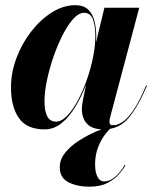

<svg xmlns="http://www.w3.org/2000/svg" viewBox="-20 -490 598 742"><path d="M465 148.5Q457.5 162.5 441 182Q424.5 201.5 396.2 216.5Q368 231.5 325 231.5Q279 231.5 245 214.5Q211 197.5 211 156Q211 126 231.8 100.2Q252.5 74.5 285.2 53.5Q318 32.5 354 17Q390 1.5 420.5 -8L422 -5.5Q406.5 4 389 25.8Q371.5 47.5 359.5 78Q347.5 108.5 347.5 145Q347.5 176 356.8 193.5Q366 211 382 211Q400.5 211 416.5 199.8Q432.5 188.5 444.2 173.5Q456 158.5 462 147ZM352 -349.5Q352 -339 351 -326L383.5 -460H518L405 -34.5Q403 -27 403 -19.5Q403 -5.5 416.5 -5.5Q432.5 -5.5 452.2 -17.8Q472 -30 495 -63.2Q518 -96.5 544.5 -159.5L548 -158.5Q512.5 -75.5 475.8 -32.8Q439 10 380 10Q336.5 10 316.5 -11.5Q296.5 -33 296.5 -67Q296.5 -77.5 297.5 -85Q298.5 -92.5 299.5 -97.5L312.5 -163Q295.5 -118 272 -78.5Q248.5 -39 218.5 -14.5Q188.5 10 152.5 10Q83.5 10 53 -33.8Q22.5 -77.5 22.5 -152.5Q22.5 -210 43.8 -266.2Q65 -322.5 100.8 -368.5Q136.5 -414.5 180.8 -442.2Q225 -470 271 -470Q303 -470 320.5 -453.2Q338 -436.5 345 -409Q352 -381.5 352 -349.5ZM348.5 -351Q348.5 -390.5 339 -415.5Q329.5 -440.5 305 -440.5Q284.5 -440.5 263 -416.8Q241.5 -393 221.8 -354Q202 -315 186.2 -269.2Q170.5 -223.5 161.2 -178.5Q152 -133.5 152 -98.5Q152 -20 196 -20Q217.5 -20 239.2 -42.2Q261 -64.5 280.5 -101Q300 -137.5 315.5 -181.5Q331 -225.5 339.8 -269.8Q348.5 -314 348.5 -351Z"/></svg>

Font: Bodoni* 48pt
Style: Bold Italic
Weight: 700
Italic angle: -13°
Version: Version 2.3